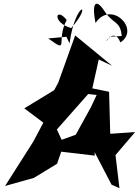

<svg xmlns="http://www.w3.org/2000/svg" viewBox="-20 -949 737 1019"><path d="M482 -142 572 31 614 50 593 -126 697 -248 565 -239 559 -462 470 -480 504 -633 575 -600 379 -761 289 -510 229 -399 285 -481 109 -374 210 -298 157 -198 7 38 160 -5 283 -80 305 -144 483 -123ZM282 -262 448 -450 493 -445 463 -381 382 -234 307 -207ZM334 -754C303 -825 321 -775 349 -719C381 -949 479 -937 358 -800C254 -829 275 -917 334 -843C274 -731 352 -661 236 -745ZM562 -754C511 -679 581 -822 619 -724C727 -793 570 -951 487 -827C463 -950 496 -951 536 -888C580 -820 619 -840 626 -758Z"/></svg>

Font: Asimov Silicon
Style: Regular
Weight: 400
Designer: Google
Version: Version 2.000980; 2014